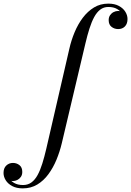

<svg xmlns="http://www.w3.org/2000/svg" viewBox="-212 -780 724 1060"><path d="M-86.5 260Q-121 260 -144.8 247.2Q-168.5 234.5 -180.5 215Q-192.5 195.5 -192.5 175Q-192.5 148 -177.2 133.8Q-162 119.5 -140.5 119.5Q-120 119.5 -104.5 131.8Q-89 144 -89 169Q-89 185.5 -97 196.8Q-105 208 -116.8 213.8Q-128.5 219.5 -141 219.5Q-153 219.5 -164.8 214.2Q-176.5 209 -184 199Q-191.5 189 -191.5 175H-172Q-172 187.5 -162.8 203Q-153.5 218.5 -134 230Q-114.5 241.5 -84.5 241.5Q-58 241.5 -38.5 227.2Q-19 213 -4.5 186.5Q10 160 21.5 123.2Q33 86.5 43.5 41.5L171 -511.5Q181.5 -558 200 -602.2Q218.5 -646.5 245.2 -682Q272 -717.5 307 -738.8Q342 -760 386 -760Q421 -760 444.5 -747.2Q468 -734.5 480 -715Q492 -695.5 492 -675Q492 -649 477.8 -634.2Q463.5 -619.5 440.5 -619.5Q419.5 -619.5 403.8 -631.8Q388 -644 388 -669Q388 -684.5 395.5 -695.8Q403 -707 415 -713.2Q427 -719.5 440.5 -719.5Q448 -719.5 456.8 -716.8Q465.5 -714 473.2 -708.2Q481 -702.5 486 -694.2Q491 -686 491 -675H472Q472 -688 462.8 -703.5Q453.5 -719 434.5 -730.2Q415.5 -741.5 386 -741.5Q360.5 -741.5 341.5 -727Q322.5 -712.5 308 -685.8Q293.5 -659 281.8 -622Q270 -585 259.5 -540L129 11.5Q118 57.5 99.8 101.8Q81.5 146 55.2 181.8Q29 217.5 -6.2 238.8Q-41.5 260 -86.5 260Z"/></svg>

Font: Bodoni Moda
Style: Italic
Weight: 400
Italic angle: -13°
Designer: Owen Earl
Foundry: indestructible type
Version: Version 2.005